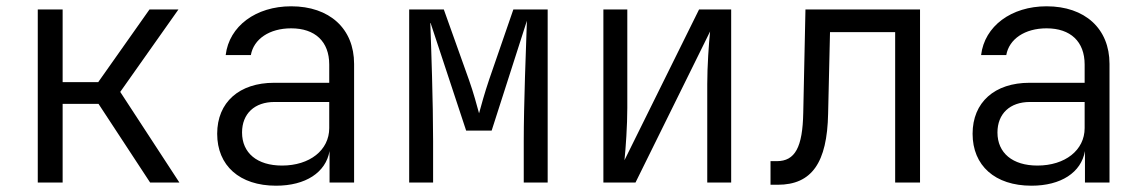

<svg xmlns="http://www.w3.org/2000/svg" viewBox="-20 -580 3640 610"><path d="M179 0V-250H293L457 0H550L362 -288L547 -550H455L292 -319H179V-550H100V0Z M905 -560C793 -560 708 -497 697 -405H777C786 -456 836 -490 905 -490C981 -490 1026 -448 1026 -375V-317H851C740 -317 670 -255 670 -155C670 -54 741 10 857 10C951 10 1015 -32 1027 -100V0H1105V-377C1105 -489 1027 -560 905 -560ZM876 -54C797 -54 749 -94 749 -159C749 -219 789 -256 852 -256H1026V-173C1026 -103 964 -54 876 -54Z M1356 0V-132C1356 -255 1350 -429 1347 -510L1461 -165H1542L1654 -514C1651 -428 1644 -247 1644 -132V0H1720V-550H1611L1534 -327C1520 -286 1508 -242 1502 -220C1496 -242 1484 -287 1470 -326L1390 -550H1280V0Z M1999 0 2236 -480C2232 -442 2227 -369 2227 -313V0H2303V-550H2201L1964 -71C1968 -109 1973 -181 1973 -237V-550H1897V0Z M2451 7C2559 7 2608 -63 2611 -219L2617 -478H2824V0H2903V-550H2539L2532 -222C2530 -112 2506 -68 2448 -68H2428V7Z M3305 -560C3193 -560 3108 -497 3097 -405H3177C3186 -456 3236 -490 3305 -490C3381 -490 3426 -448 3426 -375V-317H3251C3140 -317 3070 -255 3070 -155C3070 -54 3141 10 3257 10C3351 10 3415 -32 3427 -100V0H3505V-377C3505 -489 3427 -560 3305 -560ZM3276 -54C3197 -54 3149 -94 3149 -159C3149 -219 3189 -256 3252 -256H3426V-173C3426 -103 3364 -54 3276 -54Z"/></svg>

Font: Tekne LDO Light
Style: Regular
Weight: 300
Monospace: yes
Designer: Alessio Laiso, Mario Rullo, Paolo Rosset
Foundry: Alessio Laiso
Version: Version 1.000;hotconv 1.0.109;makeotfexe 2.5.65596